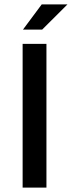

<svg xmlns="http://www.w3.org/2000/svg" viewBox="-20 -854 327 874"><path d="M83 0V-654.3H191.4V0ZM84.5 -719.2 169.9 -834H287.1L171.9 -719.2Z"/></svg>

Font: Varta Light
Style: Bold
Weight: 700
Version: Version 1.004